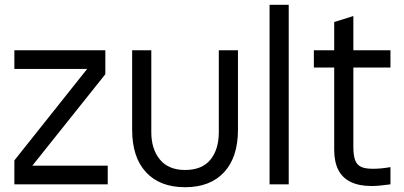

<svg xmlns="http://www.w3.org/2000/svg" viewBox="-20 -770 1686 802"><path d="M40 -100 383 -531 400 -482H40V-560H420V-460L76 -29L60 -78H430V0H40Z M532 -228V-560H612V-218Q612 -147 648 -103.5Q684 -60 753 -60Q824 -60 859 -103Q894 -146 894 -218V-560H974V-228Q974 -113 916 -50.5Q858 12 753 12Q648 12 590 -50.5Q532 -113 532 -228Z M1106 -750H1186V0H1106Z M1376 -145V-678L1456 -703V-158Q1456 -119 1464 -99.5Q1472 -80 1489.5 -72.5Q1507 -65 1537 -65Q1573 -65 1611 -72V0Q1562 7 1532 7Q1480 7 1445 -10Q1410 -27 1393 -60.5Q1376 -94 1376 -145ZM1291 -560H1611V-488H1291Z"/></svg>

Font: TASA Explorer VF
Style: Regular
Weight: 400
Designer: Weizhong Zhang
Foundry: Local Remote
Version: Version 1.000;Glyphs 3.2 (3192)